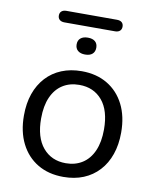

<svg xmlns="http://www.w3.org/2000/svg" viewBox="-86 -828 728 902"><g transform="rotate(10 278.0 -376.5)"><path d="M277.9 8.9Q207.2 8.9 155.2 -22.1Q103.2 -53.1 74.6 -109.8Q46 -166.5 46 -243.4Q46 -301.3 62.1 -347.6Q78.3 -393.8 108.9 -427.1Q139.5 -460.3 182.3 -477.8Q225.2 -495.3 277.9 -495.3Q348.6 -495.3 400.6 -464.3Q452.7 -433.3 481.3 -376.8Q509.9 -320.3 509.9 -243.4Q509.9 -185.5 493.7 -139Q477.6 -92.5 446.9 -59.3Q416.3 -26.1 373.8 -8.6Q331.2 8.9 277.9 8.9ZM277.9 -56.4Q323.4 -56.4 357.2 -78.1Q391.1 -99.8 409.5 -141.7Q427.9 -183.5 427.9 -243.4Q427.9 -334 387.3 -382Q346.7 -430 277.9 -430Q232.4 -430 198.6 -408.5Q164.8 -387 146.4 -345.4Q127.9 -303.8 127.9 -243.4Q127.9 -153.3 168.8 -104.8Q209.7 -56.4 277.9 -56.4ZM157.4 -706.9Q142.7 -706.9 134.3 -714.3Q126 -721.6 126 -734.4Q126 -747.6 134.3 -754.7Q142.7 -761.9 157.4 -761.9H398.5Q413.7 -761.9 421.8 -754.7Q429.9 -747.6 429.9 -734.4Q429.9 -721.6 421.8 -714.3Q413.7 -706.9 398.5 -706.9ZM278.9 -575Q256.8 -575 244.3 -585.6Q231.8 -596.2 231.8 -615.5Q231.8 -634.8 244.3 -645.1Q256.8 -655.5 278.9 -655.5Q301.5 -655.5 313.5 -645.1Q325.6 -634.8 325.6 -615.5Q325.6 -596.2 313.5 -585.6Q301.5 -575 278.9 -575Z"/></g></svg>

Font: Nunito ExtraLight
Style: Regular
Weight: 200
Designer: Vernon Adams
Foundry: Vernon Adams
Version: Version 3.602